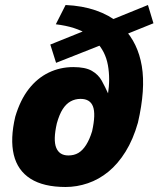

<svg xmlns="http://www.w3.org/2000/svg" viewBox="-20 -736 633 767"><path d="M242 11Q154 11 102 -22Q50 -55 35 -118Q20 -181 41 -270Q61 -337 95 -380.5Q129 -424 174.5 -446Q220 -468 273 -468Q321 -468 347 -453Q373 -438 386.5 -413.5Q400 -389 414 -358H411Q421 -421 411 -476Q401 -531 364 -569L409 -566L204 -485L181 -558L320 -614L329 -600Q306 -614 275 -624Q244 -634 203 -639L242 -716Q309 -713 362.5 -694.5Q416 -676 455 -644L411 -651L571 -716L593 -643L484 -599L474 -623Q531 -564 546.5 -472Q562 -380 531 -246Q512 -179 481.5 -130Q451 -81 413 -50Q375 -19 331 -4Q287 11 242 11ZM253 -115Q276 -115 293 -125Q310 -135 324 -157Q338 -179 348 -212Q363 -280 351.5 -310.5Q340 -341 302 -341Q280 -341 262 -331Q244 -321 230.5 -300Q217 -279 207 -243Q192 -177 204.5 -146Q217 -115 253 -115Z"/></svg>

Font: Nunito Sans 7pt Condensed Black
Style: Italic
Weight: 900
Width: 3
Italic angle: -9°
Designer: Vernon Adams
Foundry: Vernon Adams
Version: Version 3.101;gftools[0.9.27]